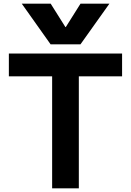

<svg xmlns="http://www.w3.org/2000/svg" viewBox="-20 -1020 709 1040"><path d="M98 -1000H254.6L334.3 -873.3H336.3L416 -1000H572.6L416 -780H254ZM262.4 0V-606.7H28V-730H641.3V-606.7H407V0Z"/></svg>

Font: M PLUS 1 Thin
Style: Regular
Weight: 100
Designer: Coji Morishita
Foundry: UNDERFOREST DESIGN
Version: Version 1.001